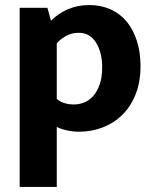

<svg xmlns="http://www.w3.org/2000/svg" viewBox="-20 -511 610 761"><path d="M293 11Q268 11 244 5.5Q220 0 205 -8V230H58V-480H168L182 -429Q211 -458 249.5 -474.5Q288 -491 334 -491Q380 -491 418 -474Q456 -457 482 -425.5Q508 -394 522.5 -349Q537 -304 537 -249Q537 -187 518 -138.5Q499 -90 466 -57Q433 -24 388.5 -6.5Q344 11 293 11ZM292 -381Q262 -381 239 -367Q216 -353 205 -339V-119Q230 -97 274 -97Q294 -97 314 -105Q334 -113 349.5 -130.5Q365 -148 375 -176Q385 -204 385 -245Q385 -302 361 -341.5Q337 -381 292 -381Z"/></svg>

Font: Mukta ExtraBold
Style: Regular
Weight: 800
Designer: Girish Dalvi and Yashodeep Gholap
Foundry: Ek Type
Version: Version 2.538;PS 1.002;hotconv 16.6.51;makeotf.lib2.5.65220;